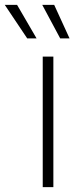

<svg xmlns="http://www.w3.org/2000/svg" viewBox="-92 -773 325 793"><path d="M84.5 0V-539.1H128.4V0ZM156.7 -614.3 82.5 -752.9H131.8L195.3 -614.3ZM20.5 -614.3 -72.3 -752.9H-21.5L59.1 -614.3Z"/></svg>

Font: Inter 18pt ExtraLight
Style: Regular
Weight: 250
Designer: Rasmus Andersson
Foundry: rsms
Version: Version 4.001;git-66647c0bb